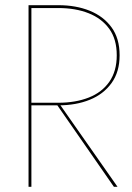

<svg xmlns="http://www.w3.org/2000/svg" viewBox="-20 -720 508 740"><path d="M199 -317 419 0H433L211 -317ZM90 -700V0H101V-700ZM92 -689H205Q271 -689 321.5 -669Q372 -649 401 -609Q430 -569 430 -507Q430 -446 401.5 -405Q373 -364 322 -344Q271 -324 205 -324H92V-314H205Q273 -314 326 -335.5Q379 -357 410 -400Q441 -443 441 -507Q441 -572 410 -614.5Q379 -657 326 -678.5Q273 -700 205 -700H92Z"/></svg>

Font: Jost Thin
Style: Regular
Weight: 250
Version: Version 3.710